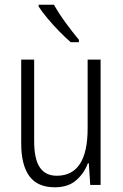

<svg xmlns="http://www.w3.org/2000/svg" viewBox="-20 -785 521 815"><path d="M407 -532V0H363L357 -92H353Q337 -49 303 -19.5Q269 10 213 10Q139 10 104.5 -37.5Q70 -85 70 -176V-532H125V-186Q125 -110 149 -74.5Q173 -39 221 -39Q352 -39 352 -240V-532ZM209 -765Q229 -729 259 -688Q289 -647 315 -616V-606H280Q258 -625 232 -651.5Q206 -678 182.5 -706Q159 -734 144 -757V-765Z"/></svg>

Font: Noto Sans Gurmukhi UI Condensed Light
Style: Regular
Weight: 300
Width: 3
Designer: Jelle Bosma - Monotype Design Team
Foundry: Monotype Imaging Inc.
Version: Version 2.004; ttfautohint (v1.8.4.7-5d5b)